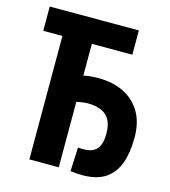

<svg xmlns="http://www.w3.org/2000/svg" viewBox="-106 -778 771 870"><g transform="rotate(15 280.0 -343.0)"><path d="M360 7Q347 7 333 6Q319 5 304 3L309 -109Q317 -108 322.5 -108Q328 -108 336 -108Q362 -108 380 -117Q398 -126 407.5 -147Q417 -168 417 -203Q417 -245 402.5 -269Q388 -293 362 -303.5Q336 -314 301 -314Q293 -314 284 -313Q275 -312 266.5 -310.5Q258 -309 248 -307V0H110V-579H20V-693H438V-579H248V-430Q265 -434 283 -435.5Q301 -437 317 -437Q384 -437 435 -412.5Q486 -388 515.5 -339.5Q545 -291 545 -218Q545 -149 527 -98.5Q509 -48 468.5 -20.5Q428 7 360 7Z"/></g></svg>

Font: Ubuntu Sans Mono
Style: Regular
Weight: 400
Monospace: yes
Designer: Dalton Maag Ltd
Foundry: Dalton Maag Ltd
Version: Version 1.006